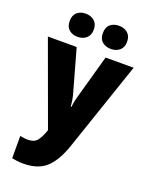

<svg xmlns="http://www.w3.org/2000/svg" viewBox="-181 -859 928 1191"><g transform="rotate(20 283.0 -263.5)"><path d="M0 -553H190L271 -264Q275 -248 278 -228Q281 -208 282 -192H286Q288 -211 291.5 -228Q295 -245 300 -263L381 -553H566L366 35Q330 141 276 190.5Q222 240 125 240Q102 240 83.5 237.5Q65 235 50 232V85Q61 87 74.5 89Q88 91 102 91Q143 91 162 67.5Q181 44 197 -1L199 -8ZM94 -690Q94 -729 116.5 -748Q139 -767 173 -767Q207 -767 230 -747.5Q253 -728 253 -690Q253 -653 230 -633.5Q207 -614 173 -614Q139 -614 116.5 -633Q94 -652 94 -690ZM313 -690Q313 -729 335.5 -748Q358 -767 393 -767Q427 -767 450 -747.5Q473 -728 473 -690Q473 -653 450 -633.5Q427 -614 393 -614Q358 -614 335.5 -633Q313 -652 313 -690Z"/></g></svg>

Font: Noto Sans Malayalam SemiCondensed Black
Style: Regular
Weight: 900
Width: 4
Designer: Jelle Bosma - Monotype Design Team
Foundry: Monotype Imaging Inc.
Version: Version 2.104; ttfautohint (v1.8.4.7-5d5b)